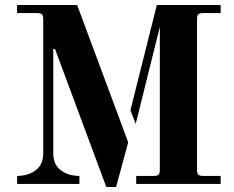

<svg xmlns="http://www.w3.org/2000/svg" viewBox="-20 -732 930 764"><path d="M499 -293 520 -239 616 -625V-56C616 -46.7 614.3 -40.3 611 -37C607.7 -33.7 601.3 -32 592 -32H522V0H858V-32H788C778.7 -32 772.3 -33.7 769 -37C765.7 -40.3 764 -46.7 764 -56V-656C764 -665.3 765.7 -671.7 769 -675C772.3 -678.3 778.7 -680 788 -680H858V-712H604ZM490 -165 470 -220 287 -712H48V-680H128C137.3 -680 143.7 -678.3 147 -675C150.3 -671.7 152 -665.3 152 -656V-122C152 -92 142 -69.5 122 -54.5C102 -39.5 77.3 -32 48 -32V0H296V-32C266.7 -32 242 -39.5 222 -54.5C202 -69.5 192 -92 192 -122V-537H199L403 12H442Z"/></svg>

Font: Km Standard TT
Style: Bold
Weight: 700
Designer: Alexey Kryukov <alexios@thessalonica.org.ru>
Version: Version 2.0.2